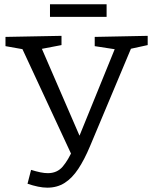

<svg xmlns="http://www.w3.org/2000/svg" viewBox="-20 -866 716 900"><path d="M109 -4.7 125.7 -69.7Q149.7 -62.3 169 -58.3Q188.3 -54.3 204 -54.3Q248 -54.3 274.3 -85.5Q300.7 -116.7 324.3 -171L318 -135L79.3 -648.3L100 -633L5.7 -649.7V-693L268.3 -698V-654.7L158.7 -633.7L168.7 -654.7L357.3 -219.3L346.7 -215.3L524 -651L530.7 -633.3L424 -649.7V-693L672.3 -698V-654.7L577.7 -634L599.3 -650.7L401.7 -180Q375.7 -118 347 -74.5Q318.3 -31 283.2 -8.7Q248 13.7 201.7 13.7Q181.3 13.7 158 8.8Q134.7 4 109 -4.7ZM479.7 -846V-787H214.3V-846Z"/></svg>

Font: Bitter Thin
Style: Regular
Weight: 100
Designer: Sol Matas, and Bitter project Authors
Foundry: Sol Matas
Version: Version 2.002